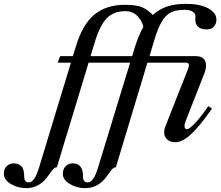

<svg xmlns="http://www.w3.org/2000/svg" viewBox="-215 -732 1150 999"><path d="M801 -630 802 -647Q802 -663 786.5 -672Q771 -681 748 -681Q704 -681 676.5 -668.5Q649 -656 627.5 -621Q606 -586 586 -517L563 -440H803Q830 -440 843.5 -427Q857 -414 857 -391Q857 -374 849 -352L751 -102Q745 -86 745 -77Q745 -60 758 -60Q772 -60 806 -98Q840 -136 869 -180L888 -167Q824 -75 779 -33.5Q734 8 697 8Q671 8 655 -6.5Q639 -21 639 -44Q639 -58 645 -73L762 -370Q768 -385 768 -393Q768 -406 753 -406H552L388 138Q377 139 368.5 148.5Q360 158 346 178Q300 247 228 247Q184 247 148 225Q112 203 112 173Q112 147 127 132.5Q142 118 164 118Q217 118 217 187Q217 217 241 217Q257 217 270.5 197.5Q284 178 296 137L462 -406H246L81 138Q70 139 61.5 148.5Q53 158 39 178Q-7 247 -78 247Q-123 247 -159 225Q-195 203 -195 173Q-195 147 -180 132.5Q-165 118 -143 118Q-118 118 -103.5 133Q-89 148 -89 187Q-89 217 -66 217Q-50 217 -36.5 197.5Q-23 178 -11 137L154 -406H85L98 -440H164L179 -488Q215 -607 277 -657Q339 -707 436 -707Q496 -707 526 -693.5Q556 -680 580 -654Q612 -684 654.5 -698Q697 -712 752 -712Q826 -712 868.5 -688.5Q911 -665 911 -630Q911 -609 898.5 -594Q886 -579 861 -579Q831 -579 816 -592.5Q801 -606 801 -630ZM486 -484Q506 -549 531 -592Q524 -624 499.5 -649Q475 -674 437 -674Q377 -674 341 -637.5Q305 -601 278 -512L256 -440H473Z"/></svg>

Font: Ibarra Real Nova SemiBold
Style: Italic
Weight: 600
Italic angle: -22°
Designer: Jose Maria Ribagorda & Octavio Pardo
Foundry: Octavio Pardo
Version: Version 1.014